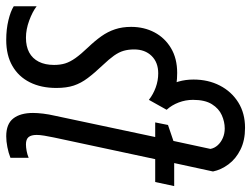

<svg xmlns="http://www.w3.org/2000/svg" viewBox="-128 -689 815 623"><g transform="rotate(90 279.5 -377.5)"><path d="M410.2 9.8Q370.1 9.8 352.3 -13.2Q334.5 -36.1 334.5 -77.1Q334.5 -91.3 336.7 -109.9Q338.9 -128.4 343.8 -149.4L412.6 -473.6H365.2L373.5 -515.1L425.3 -532.7L451.2 -652.8Q448.7 -666 439.2 -676.5Q429.7 -687 415.5 -693.1Q401.4 -699.2 384.8 -699.2Q363.3 -699.2 341.8 -689.7Q320.3 -680.2 306.2 -657.7Q292 -635.3 292 -596.2Q292 -572.3 300.5 -549.8Q309.1 -527.3 324.2 -510.7H247.1Q239.3 -526.4 232.7 -549.1Q226.1 -571.8 226.1 -598.1Q226.1 -645.5 245.6 -683.3Q265.1 -721.2 300.3 -743.2Q335.4 -765.1 382.8 -765.1Q423.8 -765.1 453.6 -750.2Q483.4 -735.4 501.2 -711.4Q519 -687.5 524.4 -661.1L497.1 -535.2H571.8L558.6 -473.6H484.4L414.1 -145Q410.6 -128.4 408.2 -113.8Q405.8 -99.1 405.8 -88.9Q405.8 -71.3 412.8 -62.7Q419.9 -54.2 436.5 -54.2Q445.8 -54.2 457.8 -56.4Q469.7 -58.6 480 -63V-3.9Q464.4 2.4 445.3 6.1Q426.3 9.8 410.2 9.8ZM97.7 9.8Q63 9.8 33.7 2.7Q4.4 -4.4 -11.7 -14.6V-88.9Q6.3 -75.2 34.9 -64.7Q63.5 -54.2 90.3 -54.2Q118.7 -54.2 138.2 -64.7Q157.7 -75.2 168.2 -95.7Q178.7 -116.2 178.7 -145.5Q178.7 -165.5 173.8 -181.4Q168.9 -197.3 156.5 -214.8Q144 -232.4 121.6 -255.9Q100.6 -277.8 85.7 -298.8Q70.8 -319.8 63 -343.3Q55.2 -366.7 55.2 -395.5Q55.2 -437.5 73 -471.2Q90.8 -504.9 124.3 -524.9Q157.7 -544.9 204.6 -544.9Q242.2 -544.9 272.7 -535.4Q303.2 -525.9 324.2 -510.7L292 -453.1Q273.9 -467.3 251.7 -475.3Q229.5 -483.4 206.1 -483.4Q170.4 -483.4 149.4 -461.9Q128.4 -440.4 128.4 -405.3Q128.4 -386.7 132.8 -371.3Q137.2 -356 148.4 -340.1Q159.7 -324.2 179.2 -303.7Q205.1 -276.4 221.4 -254.6Q237.8 -232.9 245.6 -209.5Q253.4 -186 253.4 -152.8Q253.4 -103.5 235.1 -66.9Q216.8 -30.3 182.1 -10.3Q147.5 9.8 97.7 9.8Z"/></g></svg>

Font: Open Sans Condensed
Style: Italic
Weight: 400
Width: 3
Italic angle: -12°
Designer: Monotype Design Team
Foundry: Monotype Imaging Inc.
Version: Version 3.000